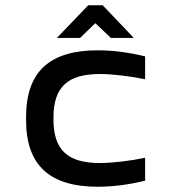

<svg xmlns="http://www.w3.org/2000/svg" viewBox="-20 -700 640 729"><path d="M79 -256V-244C79 -72 169 9 351 9C409 9 470 1 531 -14V-101C480 -90 407 -81 360 -81C238 -81 183 -129 183 -247V-253C183 -371 238 -419 360 -419C407 -419 480 -410 531 -399V-486C470 -501 408 -509 351 -509C169 -509 79 -428 79 -256ZM196 -556H284L342 -612L401 -556H488L370 -680H315Z"/></svg>

Font: LT Wave Mono Medium
Style: Regular
Weight: 500
Designer: Daniel Lyons
Version: Version 2.5 (Glyphs App)